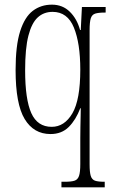

<svg xmlns="http://www.w3.org/2000/svg" viewBox="-20 -566 490 825"><path d="M244 239V215H258Q286 215 300 210.5Q314 206 319.5 190Q325 174 325 139V28Q325 6 325.5 -20Q326 -46 326.5 -68Q327 -90 327 -101H325Q306 -51 275.5 -20.5Q245 10 197 10Q125 10 86 -54.5Q47 -119 47 -265Q47 -370 66.5 -431.5Q86 -493 121 -519.5Q156 -546 203 -546Q249 -546 280 -515.5Q311 -485 324 -437H327L332 -536H434V-512H430Q403 -512 389 -507.5Q375 -503 370 -487Q365 -471 365 -436V140Q365 174 370 190Q375 206 388.5 210.5Q402 215 428 215H430V239ZM202 -21Q257 -21 291 -79Q325 -137 325 -267Q325 -380 297.5 -447.5Q270 -515 206 -515Q168 -515 142 -491Q116 -467 102 -412.5Q88 -358 88 -264Q88 -139 114.5 -80Q141 -21 202 -21Z"/></svg>

Font: Noto Serif Bengali ExtraCondensed ExtraLight
Style: Regular
Weight: 200
Width: 2
Designer: Juan Bruce, Universal Thirst, Indian Type Foundry and the Monotype Design Team.
Foundry: Monotype Imaging Inc.
Version: Version 2.003; ttfautohint (v1.8.4.7-5d5b)